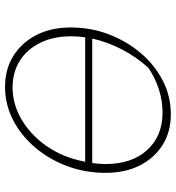

<svg xmlns="http://www.w3.org/2000/svg" viewBox="12 -703 698 762"><g transform="rotate(90 361.0 -322.0)"><path d="M324 7Q255 7 202 -26Q149 -59 119 -117.5Q89 -176 89 -253Q89 -334 116.5 -405.5Q144 -477 191.5 -532.5Q239 -588 301 -619.5Q363 -651 433 -651Q503 -651 555 -618.5Q607 -586 636.5 -528Q666 -470 666 -392Q666 -311 639 -239Q612 -167 564.5 -111.5Q517 -56 455.5 -24.5Q394 7 324 7ZM427 -618Q334 -618 249 -562Q205 -513 175.5 -455.5Q146 -398 133 -339H627Q631 -367 631 -392Q631 -496 575.5 -557Q520 -618 427 -618ZM327 -23Q383 -23 434.5 -48Q486 -73 528.5 -119Q571 -165 597 -226Q613 -265 622 -311H128Q124 -283 124 -255Q124 -186 149.5 -133.5Q175 -81 220.5 -52Q266 -23 327 -23Z"/></g></svg>

Font: Piazzolla SC Thin
Style: Italic
Weight: 100
Italic angle: -11.3°
Designer: Juan Pablo del Peral
Foundry: Huerta Tipografica
Version: Version 1.330